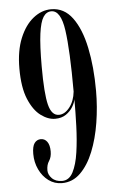

<svg xmlns="http://www.w3.org/2000/svg" viewBox="-52 -748 488 797"><g transform="rotate(-5 191.5 -349.5)"><path d="M191.5 -711Q245.5 -711 280 -664.2Q314.5 -617.5 331.2 -537.5Q348 -457.5 348 -357.5Q348 -290.5 337.5 -225Q327 -159.5 305.5 -106Q284 -52.5 251.2 -20.2Q218.5 12 174 12Q143 12 118.5 -6Q94 -24 79.8 -54Q65.5 -84 65.5 -119Q65.5 -150.5 75.5 -164Q85.5 -177.5 102 -177.5Q118.5 -177.5 128.5 -163.5Q138.5 -149.5 138.5 -123.5Q138.5 -99.5 128.2 -84.2Q118 -69 118 -46Q118 -28 133.2 -12.5Q148.5 3 175.5 3Q204.5 3 220.8 -28.2Q237 -59.5 244.2 -110Q251.5 -160.5 253.5 -218.5Q255.5 -276.5 255.5 -330.5Q253.5 -317 243.2 -299.5Q233 -282 214.5 -269.2Q196 -256.5 169 -256.5Q139.5 -256.5 109.5 -278.8Q79.5 -301 59.2 -349.5Q39 -398 39 -477Q39 -551 60.5 -603.2Q82 -655.5 116.8 -683.2Q151.5 -711 191.5 -711ZM191.5 -702.5Q171 -702.5 158 -682.5Q145 -662.5 138.5 -613.8Q132 -565 132 -478Q132 -364.5 143.8 -318Q155.5 -271.5 186 -271.5Q210.5 -271.5 230.8 -297.5Q251 -323.5 255 -362.5Q255 -534.5 243 -618.5Q231 -702.5 191.5 -702.5Z"/></g></svg>

Font: Imbue 100pt Medium
Style: Regular
Weight: 500
Designer: Tyler Finck
Foundry: Etcetera Type Company
Version: Version 1.102; ttfautohint (v1.8.3)